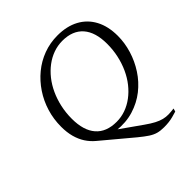

<svg xmlns="http://www.w3.org/2000/svg" viewBox="-231 -846 1207 1207"><g transform="rotate(-45 372.5 -242.0)"><path d="M373 125 174 -41.5Q144 -66.5 123.5 -98.2Q103 -130 92 -170.2Q81 -210.5 81 -260.5Q81 -328 100 -390.5Q119 -453 154.5 -506.2Q190 -559.5 238.2 -599.2Q286.5 -639 345.5 -661Q404.5 -683 471 -683Q553.5 -683 613.2 -650.8Q673 -618.5 705.2 -558Q737.5 -497.5 737.5 -412.5Q737.5 -350.5 718.5 -287.8Q699.5 -225 663.2 -169.2Q627 -113.5 574.8 -72.2Q522.5 -31 455.5 -10.5Q388.5 10 308.5 1L285.5 -23L460 100Q494.5 124.5 520.5 138Q546.5 151.5 568.8 157Q591 162.5 613.2 162Q635.5 161.5 662 158L656 179Q635 185.5 616.8 190.2Q598.5 195 579.5 197.2Q560.5 199.5 536.5 199.5Q505 199.5 481.5 193Q458 186.5 433.5 170.5Q409 154.5 373 125ZM164 -248.5Q164 -144.5 211.5 -90Q259 -35.5 350 -35.5Q391.5 -35.5 430 -49.2Q468.5 -63 502.5 -88.5Q536.5 -114 564.5 -149.2Q592.5 -184.5 612.5 -228Q632.5 -271.5 643.5 -321.2Q654.5 -371 654.5 -424.5Q654.5 -528.5 606.8 -583Q559 -637.5 468.5 -637.5Q427.5 -637.5 388.8 -623.8Q350 -610 316 -584.5Q282 -559 254 -523.8Q226 -488.5 206 -445Q186 -401.5 175 -352Q164 -302.5 164 -248.5Z"/></g></svg>

Font: Newsreader 17pt
Style: Italic
Weight: 400
Italic angle: -17°
Version: Version 1.003